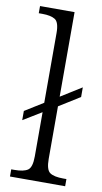

<svg xmlns="http://www.w3.org/2000/svg" viewBox="-87 -801 449 843"><g transform="rotate(10 137.5 -380.0)"><path d="M21 0V-32H35Q76 -32 94.5 -44.5Q113 -57 113 -106V-303L31 -253V-294L113 -345V-656Q113 -704 94 -716Q75 -728 37 -728H21V-760H175V-383L268 -441V-398L175 -340V-106Q175 -57 193.5 -44.5Q212 -32 253 -32H267V0Z"/></g></svg>

Font: Noto Serif Lao SemiCondensed Light
Style: Regular
Weight: 300
Width: 4
Designer: Monotype Design Team
Foundry: Monotype Imaging Inc.
Version: Version 2.003; ttfautohint (v1.8.4.7-5d5b)